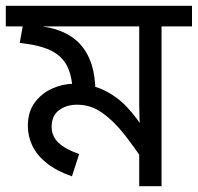

<svg xmlns="http://www.w3.org/2000/svg" viewBox="-30 -642 682 662"><path d="M632 -622V-551H527V0H450V-135L468 -82Q433 -135 397.5 -180Q362 -225 322.5 -253Q283 -281 236 -281Q199 -281 173.5 -262Q148 -243 148 -205Q148 -172 172 -149.5Q196 -127 243 -111L218 -34Q164 -53 130.5 -80Q97 -107 81.5 -139.5Q66 -172 66 -208Q66 -256 89.5 -288Q113 -320 149.5 -336.5Q186 -353 223 -353Q283 -353 328.5 -331Q374 -309 408.5 -272Q443 -235 471 -189L454 -186Q452 -209 451 -232.5Q450 -256 450 -281V-551H-10V-622ZM299 -323Q299 -317 298.5 -311Q298 -305 297 -299L221 -322Q219 -380 201 -415Q183 -450 144 -468.5Q105 -487 38 -494L51 -566L97 -553Q145 -549 182.5 -533.5Q220 -518 246 -490Q272 -462 285.5 -420.5Q299 -379 299 -323Z"/></svg>

Font: lbangla25
Style: Book
Weight: 400
Designer: Jelle Bosma - Monotype Design Team
Foundry: Monotype Imaging Inc.
Version: Version 2.003